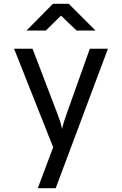

<svg xmlns="http://www.w3.org/2000/svg" viewBox="-20 -805 639 1005"><path d="M118.7 -645 257.3 -785.2H339.8L480 -645H380.9L299.3 -723.1L219.7 -645ZM177.7 180.2 258.3 -34.2 53.7 -549.8H150.4L280.3 -210Q288.1 -189.9 295.4 -168Q301.8 -146 305.2 -129.9Q308.1 -146 314.9 -168Q321.8 -189.9 329.1 -210L450.2 -549.8H544.9L271.5 180.2Z"/></svg>

Font: UDEV Gothic 35
Style: Regular
Weight: 400
Version: v2.1.0; ttfautohint (v1.8.4.7-5d5b-dirty) -l 6 -r 45 -G 200 